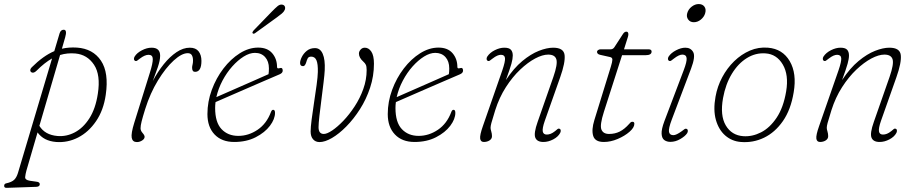

<svg xmlns="http://www.w3.org/2000/svg" viewBox="-74 -692 4526 946"><path d="M106.5 -344Q93 -330.5 82.5 -335Q75 -338.5 75.2 -346Q75.5 -353.5 82 -360Q139 -417 193.5 -440L219.5 -527.5Q225 -545.5 240 -545.5Q258 -545.5 247 -507.5L231 -452Q265.5 -460 305 -457.5Q384 -452 423.5 -393Q463 -334 447 -224.5Q436 -148.5 399.2 -94.8Q362.5 -41 310.8 -14.5Q259 12 202 7.5Q141 2.5 111 -39.5L56 149Q51.5 165.5 50 180Q48.5 194.5 72.5 198.5L104 203Q122 204.5 122 215.5Q122 227.5 105.5 228.5L-39.5 233.5Q-53.5 234.5 -53.5 224Q-53.5 213.5 -44 211.5Q-16.5 205.5 -4.5 194.2Q7.5 183 14.5 160L182.5 -404Q146 -383.5 106.5 -344ZM208.5 -22Q253 -18 294.5 -39.8Q336 -61.5 366.5 -109.2Q397 -157 408 -230Q422.5 -323 389.2 -373Q356 -423 297.5 -428.5Q257.5 -432 222 -421L120 -72Q147 -27.5 208.5 -22Z M591 -392.5Q586.5 -395 586 -401Q585.5 -407 589.5 -413.5Q600 -431 624.8 -444Q649.5 -457 673 -457Q715 -457 715 -417.5Q715 -394.5 703.5 -360.8Q692 -327 679 -293Q703 -338.5 733 -375.8Q763 -413 795.8 -435Q828.5 -457 861.5 -457Q890.5 -457 904.5 -439Q918.5 -421 918.5 -392Q918.5 -338 887 -338Q872.5 -338 872.5 -358.5Q872.5 -365.5 874.8 -374Q877 -382.5 877 -394Q877 -410 871.2 -420Q865.5 -430 851 -430Q821.5 -430 781.8 -393.8Q742 -357.5 704 -295.2Q666 -233 641.5 -155Q629 -115 623.8 -94Q618.5 -73 618.5 -60Q618.5 -48 628.5 -36.8Q638.5 -25.5 638.5 -18Q638.5 -7.5 626.2 0.2Q614 8 600.5 8Q579 8 575 -13Q571 -34 587.5 -87L664.5 -334Q679 -380 678.8 -401Q678.5 -422 658 -422Q639.5 -422 615.5 -403.5Q608 -397.5 602.2 -393.5Q596.5 -389.5 591 -392.5Z M1281 -136Q1281 -105.5 1256 -72.2Q1231 -39 1185.8 -15.8Q1140.5 7.5 1080 7.5Q1018.5 7.5 983.2 -29.5Q948 -66.5 948 -130Q948 -191 969.5 -249.2Q991 -307.5 1027 -354.5Q1063 -401.5 1107.5 -429.5Q1152 -457.5 1198 -457.5Q1243.5 -457.5 1267.2 -429.8Q1291 -402 1291 -362Q1291 -352.5 1303 -356Q1319 -361.5 1319 -344Q1319 -332.5 1304 -326Q1267.5 -310.5 1220.2 -290Q1173 -269.5 1125.8 -249Q1078.5 -228.5 1041.2 -212.2Q1004 -196 988 -189Q986 -174 986 -160Q986 -89 1017.5 -55.8Q1049 -22.5 1100 -22.5Q1150.5 -22.5 1195 -52.5Q1239.5 -82.5 1261 -140Q1265 -151 1272 -151Q1281 -151 1281 -136ZM1182 -431.5Q1156 -431.5 1127 -413.5Q1098 -395.5 1070.5 -364.8Q1043 -334 1022.2 -294.8Q1001.5 -255.5 992 -213.5Q1010 -221.5 1041 -235Q1072 -248.5 1109 -264.8Q1146 -281 1182.8 -297.2Q1219.5 -313.5 1249 -326.5Q1251 -337.5 1251 -355Q1251 -390 1232.2 -410.8Q1213.5 -431.5 1182 -431.5ZM1264.5 -634Q1282 -652 1293.8 -661.8Q1305.5 -671.5 1317.5 -669Q1326.5 -667 1329.5 -659.8Q1332.5 -652.5 1329 -643.5Q1325 -634 1314.5 -625.2Q1304 -616.5 1291 -607L1182.5 -528.5Q1175 -523.5 1171 -528Q1168.5 -530.5 1170.5 -534.5Q1172.5 -538.5 1175.5 -542Z M1456.5 -44Q1456.5 -64.5 1461.5 -103.5Q1466.5 -142.5 1473.5 -187.8Q1480.5 -233 1486 -273.5Q1491.5 -314 1492 -337Q1493 -377 1485.2 -395Q1477.5 -413 1459 -413Q1446.5 -413 1442 -404.2Q1437.5 -395.5 1435 -385.5Q1429 -366 1419.5 -366Q1404.5 -366 1404.5 -381.5Q1404.5 -394 1413 -411.2Q1421.5 -428.5 1437.8 -441.8Q1454 -455 1478 -455Q1504 -455 1516.2 -426.5Q1528.5 -398 1526 -346.5Q1525 -325 1520.2 -285.8Q1515.5 -246.5 1509.8 -202.5Q1504 -158.5 1499.8 -120.8Q1495.5 -83 1495.5 -65Q1495.5 -32 1521.5 -32Q1537 -32 1562.8 -49.2Q1588.5 -66.5 1617.8 -97Q1647 -127.5 1673.2 -167.5Q1699.5 -207.5 1716 -253.5Q1732.5 -299.5 1732.5 -347Q1732.5 -364.5 1728.5 -372.8Q1724.5 -381 1716.5 -388Q1694.5 -407.5 1694.5 -428Q1694.5 -438.5 1702.8 -447.8Q1711 -457 1723.5 -457Q1742.5 -457 1755.5 -437.8Q1768.5 -418.5 1768.5 -378Q1768.5 -317 1749.5 -259.8Q1730.5 -202.5 1699.5 -154Q1668.5 -105.5 1632.5 -69Q1596.5 -32.5 1561.8 -12.2Q1527 8 1500.5 8Q1480.5 8 1468.5 -5.8Q1456.5 -19.5 1456.5 -44Z M2169.5 -136Q2169.5 -105.5 2144.5 -72.2Q2119.5 -39 2074.2 -15.8Q2029 7.5 1968.5 7.5Q1907 7.5 1871.8 -29.5Q1836.5 -66.5 1836.5 -130Q1836.5 -191 1858 -249.2Q1879.5 -307.5 1915.5 -354.5Q1951.5 -401.5 1996 -429.5Q2040.5 -457.5 2086.5 -457.5Q2132 -457.5 2155.8 -429.8Q2179.5 -402 2179.5 -362Q2179.5 -352.5 2191.5 -356Q2207.5 -361.5 2207.5 -344Q2207.5 -332.5 2192.5 -326Q2156 -310.5 2108.8 -290Q2061.5 -269.5 2014.2 -249Q1967 -228.5 1929.8 -212.2Q1892.5 -196 1876.5 -189Q1874.5 -174 1874.5 -160Q1874.5 -89 1906 -55.8Q1937.5 -22.5 1988.5 -22.5Q2039 -22.5 2083.5 -52.5Q2128 -82.5 2149.5 -140Q2153.5 -151 2160.5 -151Q2169.5 -151 2169.5 -136ZM2070.5 -431.5Q2044.5 -431.5 2015.5 -413.5Q1986.5 -395.5 1959 -364.8Q1931.5 -334 1910.8 -294.8Q1890 -255.5 1880.5 -213.5Q1898.5 -221.5 1929.5 -235Q1960.5 -248.5 1997.5 -264.8Q2034.5 -281 2071.2 -297.2Q2108 -313.5 2137.5 -326.5Q2139.5 -337.5 2139.5 -355Q2139.5 -390 2120.8 -410.8Q2102 -431.5 2070.5 -431.5Z M2328.5 -392.5Q2324 -395 2323.5 -401Q2323 -407 2327 -413.5Q2339.5 -432.5 2364 -444.8Q2388.5 -457 2410.5 -457Q2434 -457 2443.2 -447Q2452.5 -437 2452.5 -418.5Q2452.5 -402.5 2445.8 -378Q2439 -353.5 2418.5 -297.5Q2457.5 -356.5 2499.5 -391.2Q2541.5 -426 2581 -441.5Q2620.5 -457 2651.5 -457Q2703.5 -457 2707.8 -420.8Q2712 -384.5 2686 -311L2610 -96Q2597.5 -60 2600.2 -44.5Q2603 -29 2620 -29Q2629.5 -29 2639.2 -32.8Q2649 -36.5 2661 -46Q2668 -52 2673 -56Q2678 -60 2684 -57Q2688.5 -55 2688.8 -48.8Q2689 -42.5 2686 -37Q2676 -18 2651.8 -5.2Q2627.5 7.5 2603.5 7.5Q2572 7.5 2563.5 -13.8Q2555 -35 2575 -91.5L2652.5 -313Q2674.5 -376.5 2667.2 -399.8Q2660 -423 2627 -423Q2599 -423 2562.8 -403.8Q2526.5 -384.5 2488.8 -348.8Q2451 -313 2418.5 -262.5Q2386 -212 2366 -149Q2351 -101 2347 -85.8Q2343 -70.5 2343 -62Q2343 -55.5 2346.5 -44.2Q2350 -33 2350 -21Q2350 -8 2338 -0.2Q2326 7.5 2310 7.5Q2294 7.5 2291.8 -9.2Q2289.5 -26 2305 -70L2401 -345.5Q2416 -389.5 2414.2 -405.8Q2412.5 -422 2394 -422Q2386 -422 2376 -417.8Q2366 -413.5 2353 -403.5Q2345.5 -398 2340 -393.8Q2334.5 -389.5 2328.5 -392.5Z M2931.5 -411 2882.5 -422Q2867.5 -425.5 2867.5 -437Q2867.5 -441.5 2872.8 -445.2Q2878 -449 2884.5 -449H2934.5Q2946.5 -449 2953.5 -460L2995 -524Q3002.5 -536 3012 -536Q3022 -536 3022 -523Q3022 -518 3020 -511Q3018 -504 3015 -495L3000.5 -449H3121.5Q3136.5 -449 3136.5 -438Q3136.5 -420 3106.5 -420H2991L2901.5 -141Q2880.5 -75.5 2889.2 -53.8Q2898 -32 2927 -32Q2956 -32 2979.5 -43.8Q3003 -55.5 3026.5 -82Q3032.5 -89 3035.2 -90.5Q3038 -92 3042.5 -92Q3051.5 -92 3051.5 -82Q3051.5 -63.5 3027.8 -42.8Q3004 -22 2969.2 -7.2Q2934.5 7.5 2901 7.5Q2858 7.5 2848.8 -22.2Q2839.5 -52 2854.5 -100.5L2935.5 -363Q2943 -387 2943.2 -397.8Q2943.5 -408.5 2931.5 -411Z M3344.5 -582.5Q3326.5 -582.5 3316.8 -595.8Q3307 -609 3312 -627Q3317.5 -646.5 3334 -659.2Q3350.5 -672 3368.5 -672Q3387.5 -672 3396.8 -659.2Q3406 -646.5 3400.5 -627Q3395.5 -609 3379.5 -595.8Q3363.5 -582.5 3344.5 -582.5ZM3236 -103Q3219 -58 3222.2 -42Q3225.5 -26 3244 -26Q3258 -26 3285 -45.5Q3292 -51 3298 -55.2Q3304 -59.5 3310 -56.5Q3314.5 -54.5 3315 -48.2Q3315.5 -42 3311.5 -35.5Q3302 -21 3278 -7Q3254 7 3229 7Q3211.5 7 3199.2 -1.8Q3187 -10.5 3185.8 -32.8Q3184.5 -55 3199.5 -95L3294.5 -345.5Q3311 -388.5 3309 -405.8Q3307 -423 3288 -423Q3271.5 -423 3246.5 -403.5Q3240 -398.5 3234 -394Q3228 -389.5 3222 -392.5Q3217.5 -395 3217 -401Q3216.5 -407 3220.5 -413.5Q3232.5 -431.5 3257 -444.2Q3281.5 -457 3303 -457Q3329.5 -457 3341.5 -435.2Q3353.5 -413.5 3331 -354Z M3710 -457Q3782 -451 3817.2 -390.5Q3852.5 -330 3836.5 -237Q3822.5 -151.5 3783.5 -95.5Q3744.5 -39.5 3690.5 -13.5Q3636.5 12.5 3576 7.5Q3532 4 3499.5 -24.2Q3467 -52.5 3453.2 -101.5Q3439.5 -150.5 3451.5 -216Q3460.5 -266.5 3484.5 -311.5Q3508.5 -356.5 3543.5 -390.5Q3578.5 -424.5 3621 -442.8Q3663.5 -461 3710 -457ZM3588.5 -21Q3632.5 -18 3675.8 -40Q3719 -62 3752.5 -112Q3786 -162 3799.5 -242Q3813 -323 3782.8 -374.2Q3752.5 -425.5 3697.5 -429Q3649 -432.5 3605.8 -405.8Q3562.5 -379 3531.8 -328.2Q3501 -277.5 3488.5 -209Q3473 -123 3502 -74Q3531 -25 3588.5 -21Z M3985 -392.5Q3980.5 -395 3980 -401Q3979.5 -407 3983.5 -413.5Q3996 -432.5 4020.5 -444.8Q4045 -457 4067 -457Q4090.5 -457 4099.8 -447Q4109 -437 4109 -418.5Q4109 -402.5 4102.2 -378Q4095.5 -353.5 4075 -297.5Q4114 -356.5 4156 -391.2Q4198 -426 4237.5 -441.5Q4277 -457 4308 -457Q4360 -457 4364.2 -420.8Q4368.5 -384.5 4342.5 -311L4266.5 -96Q4254 -60 4256.8 -44.5Q4259.5 -29 4276.5 -29Q4286 -29 4295.8 -32.8Q4305.5 -36.5 4317.5 -46Q4324.5 -52 4329.5 -56Q4334.5 -60 4340.5 -57Q4345 -55 4345.2 -48.8Q4345.5 -42.5 4342.5 -37Q4332.5 -18 4308.2 -5.2Q4284 7.5 4260 7.5Q4228.5 7.5 4220 -13.8Q4211.5 -35 4231.5 -91.5L4309 -313Q4331 -376.5 4323.8 -399.8Q4316.5 -423 4283.5 -423Q4255.5 -423 4219.2 -403.8Q4183 -384.5 4145.2 -348.8Q4107.5 -313 4075 -262.5Q4042.5 -212 4022.5 -149Q4007.5 -101 4003.5 -85.8Q3999.5 -70.5 3999.5 -62Q3999.5 -55.5 4003 -44.2Q4006.5 -33 4006.5 -21Q4006.5 -8 3994.5 -0.2Q3982.5 7.5 3966.5 7.5Q3950.5 7.5 3948.2 -9.2Q3946 -26 3961.5 -70L4057.5 -345.5Q4072.5 -389.5 4070.8 -405.8Q4069 -422 4050.5 -422Q4042.5 -422 4032.5 -417.8Q4022.5 -413.5 4009.5 -403.5Q4002 -398 3996.5 -393.8Q3991 -389.5 3985 -392.5Z"/></svg>

Font: Fraunces 9pt SuperSoft Thin
Style: Italic
Weight: 100
Italic angle: -16°
Version: Version 1.000;[0bf87f6ff]